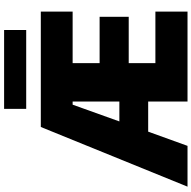

<svg xmlns="http://www.w3.org/2000/svg" viewBox="-19 -942 960 963"><g transform="rotate(-90 461.5 -460.0)"><path d="M397.5 -919.9V-809.1H793V-919.9ZM7.3 0H211.9L283.2 -197.3H434.1V0H885.3V-161.1H627V-294.9H859.4V-440.9H627V-576.2H885.3V-735.8H306.6ZM434.1 -341.8H334.5L418.5 -576.2H434.1Z"/></g></svg>

Font: Estedad Black
Style: Regular
Weight: 900
Designer: Amin Abedi
Version: Version 7.3